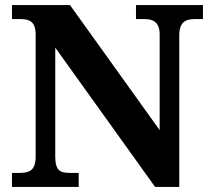

<svg xmlns="http://www.w3.org/2000/svg" viewBox="-20 -734 832 754"><path d="M27 0H289V-55H255C218 -55 197 -62 197 -119V-547L589 0H684V-595C684 -646 708 -659 743 -659H777V-714H514V-659H549C581 -659 607 -647 607 -599V-223L255 -714H27V-659H60C92 -659 120 -652 120 -599V-119C120 -62 93 -55 55 -55H27Z"/></svg>

Font: Noto Serif Hentaigana Bold
Style: Regular
Weight: 700
Designer: Kazuhiro Yamada
Foundry: nipponia
Version: Version 1.000